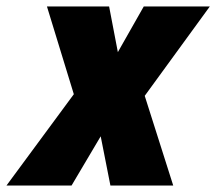

<svg xmlns="http://www.w3.org/2000/svg" viewBox="-76 -573 668 593"><path d="M-56 0H145L235 -152L265 0H459L371 -277L572 -553H368L288 -412L261 -553H69L152 -282Z"/></svg>

Font: Noto Sans UI SemiCondensed Black
Style: Italic
Weight: 900
Width: 4
Italic angle: -372°
Designer: Monotype Design Team
Foundry: Monotype Imaging Inc.
Version: Version 1.901